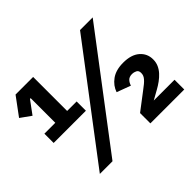

<svg xmlns="http://www.w3.org/2000/svg" viewBox="-149 -928 1158 1158"><g transform="rotate(-45 429.5 -349.0)"><path d="M49 -329V-408H142V-618H136L75 -535L8 -583L93 -698H243V-408H324V-329ZM114 0 643 -698H751L222 0ZM834 0H545V-88L654 -171Q673 -185 685.5 -195.5Q698 -206 706 -215.5Q714 -225 717.5 -234Q721 -243 721 -254V-255Q721 -275 706.5 -282Q692 -289 678 -289Q653 -289 640.5 -275.5Q628 -262 623 -244L534 -277Q548 -319 586.5 -347Q625 -375 688 -375Q756 -375 793 -343Q830 -311 830 -261Q830 -235 820.5 -214Q811 -193 795 -175.5Q779 -158 758.5 -143Q738 -128 716 -116L657 -83H834Z"/></g></svg>

Font: IBM Plex Sans Thai
Style: Bold
Weight: 700
Designer: Mike Abbink, Paul van der Laan, Pieter van Rosmalen, Ben Mitchell, Mark Frömberg
Foundry: Bold Monday
Version: Version 1.2